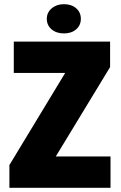

<svg xmlns="http://www.w3.org/2000/svg" viewBox="-20 -899 577 919"><path d="M25 -109 292 -550H46V-700H507V-578L247 -150H509V0H25ZM286 -739Q250 -739 227 -758.5Q204 -778 204 -809Q204 -839 227.5 -859Q251 -879 286 -879Q322 -879 344.5 -859.5Q367 -840 367 -809Q367 -778 344.5 -758.5Q322 -739 286 -739Z"/></svg>

Font: Tilda Sans Black
Style: Regular
Weight: 900
Designer: ParaType Ltd
Foundry: ParaType Ltd
Version: Version 1.009